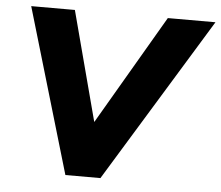

<svg xmlns="http://www.w3.org/2000/svg" viewBox="-51 -762 941 819"><g transform="rotate(5 419.5 -352.5)"><path d="M258 0 50 -705H237L375 -183H330L635 -705H839L408 0Z"/></g></svg>

Font: Nunito Sans 11pt Black
Style: Italic
Weight: 900
Italic angle: -9°
Version: Version 3.101;gftools[0.9.27]